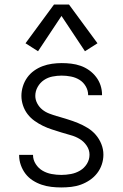

<svg xmlns="http://www.w3.org/2000/svg" viewBox="-20 -815 540 843"><path d="M249 8Q227 8 205.5 5.5Q184 3 163 -4Q142 -11 123.5 -23Q105 -35 92 -52Q79 -69 71.5 -90Q64 -111 64 -133Q64 -133 64 -133.5Q64 -134 64 -135H125Q125 -135 125 -134.5Q125 -134 125 -134Q125 -113 137 -94.5Q149 -76 167 -65.5Q185 -55 206.5 -51Q228 -47 249 -47Q270 -47 291.5 -51Q313 -55 331.5 -66Q350 -77 361.5 -95.5Q373 -114 373 -136Q373 -157 360.5 -175.5Q348 -194 329.5 -205Q311 -216 290.5 -221.5Q270 -227 249.5 -233.5Q229 -240 208.5 -246.5Q188 -253 168.5 -262.5Q149 -272 131.5 -284.5Q114 -297 101 -314Q88 -331 81 -352Q74 -373 74 -394Q74 -415 80.5 -436Q87 -457 99.5 -474.5Q112 -492 129.5 -504.5Q147 -517 167 -524.5Q187 -532 208.5 -535Q230 -538 251 -538Q272 -538 293 -535.5Q314 -533 334 -526Q354 -519 371.5 -506.5Q389 -494 402 -477Q415 -460 421.5 -440Q428 -420 428 -399Q428 -398 428 -397.5Q428 -397 428 -397H367Q367 -397 367 -397Q367 -397 367 -398Q367 -418 356.5 -436Q346 -454 329 -464.5Q312 -475 291.5 -479Q271 -483 251 -483Q231 -483 210.5 -479Q190 -475 173 -463.5Q156 -452 145.5 -433.5Q135 -415 135 -394Q135 -377 143.5 -361Q152 -345 165.5 -334Q179 -323 196 -316.5Q213 -310 230 -305H231Q254 -298 277 -291Q300 -284 322 -275Q344 -266 364.5 -253.5Q385 -241 400.5 -223Q416 -205 425 -182.5Q434 -160 434 -136Q434 -114 427 -93Q420 -72 406.5 -54.5Q393 -37 374.5 -24.5Q356 -12 335.5 -4.5Q315 3 293 5.5Q271 8 249 8ZM147 -590 92 -625 217 -795H283L408 -625L353 -590L250 -745Z"/></svg>

Font: Iosevka Term Light
Style: Regular
Weight: 300
Monospace: yes
Designer: Belleve Invis
Foundry: Belleve Invis
Version: Version 9.0.1; ttfautohint (v1.8.3)